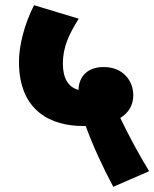

<svg xmlns="http://www.w3.org/2000/svg" viewBox="-20 -652 594 739"><path d="M416 67 554 7C519 -50 473 -134 443 -198C474 -217 493 -246 493 -285C493 -342 453 -394 379 -394C320 -394 284 -361 282 -306C241 -317 222 -353 222 -407C222 -471 245 -519 283 -580L111 -632C73 -557 53 -476 53 -414C53 -221 181 -167 299 -167C303 -167 306 -167 310 -167C337 -92 376 -8 416 67Z"/></svg>

Font: Noto Sans Devanagari UI SemiCondensed Black
Style: Regular
Weight: 900
Width: 4
Designer: Jelle Bosma - Monotype Design Team
Foundry: Monotype Imaging Inc.
Version: Version 2.004